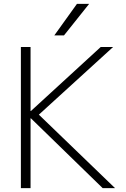

<svg xmlns="http://www.w3.org/2000/svg" viewBox="-20 -973 653 993"><path d="M311 -790H261L378 -953H441ZM140 -361H138V0H88V-730H138V-399H140L501 -730H565L181 -380L575 0H511Z"/></svg>

Font: Mplus 1p Light
Style: Regular
Weight: 300
Version: Version 1.061